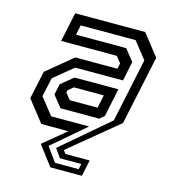

<svg xmlns="http://www.w3.org/2000/svg" viewBox="-108 -626 787 896"><g transform="rotate(15 285.0 -178.0)"><path d="M218.5 184.5 147 90 256 0H125.5L44.5 -103L73.5 -238L198 -341H401.5L407.5 -368L383.5 -398.5H114.5L144.5 -540H482.5L563.5 -437L492.5 -103L258.5 90L270 106H387.5L371 184.5ZM234 158.5H348.5L354 132H250.5L221 90L448 -104L513 -411L449 -492H184L174 -444.5H416.5L460.5 -389L441 -295H210L117 -218.5L97 -127L160.5 -46.5H344L184.5 90ZM225 -141.5H359.5L372.5 -204.5H228L202.5 -183.5L200.5 -172ZM193 -94 149 -149 160 -201 219 -249.5H431L402.5 -113.5L380.5 -94Z"/></g></svg>

Font: Tourney Thin Medium
Style: Italic
Weight: 500
Italic angle: -12°
Version: Version 1.015